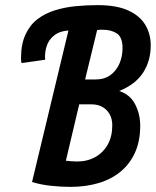

<svg xmlns="http://www.w3.org/2000/svg" viewBox="-20 -721 608 749"><path d="M255 8Q220 8 180.5 4Q141 0 105 -11L247 -602Q213 -600 191.5 -583Q170 -566 162 -541Q154 -516 156 -488L64 -475Q63 -479 62.5 -483.5Q62 -488 62 -494Q62 -549 79.5 -586.5Q97 -624 126.5 -646.5Q156 -669 195 -681Q234 -693 276.5 -697Q319 -701 362 -701Q434 -701 479.5 -680.5Q525 -660 546.5 -624.5Q568 -589 568 -544Q568 -484 538.5 -438Q509 -392 445 -366Q488 -352 507.5 -313.5Q527 -275 527 -231Q527 -171 507 -126.5Q487 -82 451 -52Q415 -22 365 -7Q315 8 255 8ZM281 -91Q321 -91 352 -108.5Q383 -126 400.5 -157.5Q418 -189 418 -232Q418 -257 408 -275Q398 -293 380 -303.5Q362 -314 336 -314H289L237 -94Q244 -93 258.5 -92Q273 -91 281 -91ZM312 -411H353Q387 -411 410.5 -428Q434 -445 446 -473Q458 -501 458 -533Q458 -576 436 -590.5Q414 -605 381 -605Q376 -605 370 -605Q364 -605 359 -604Z"/></svg>

Font: Ubuntu Sans Mono SemiBold
Style: Italic
Weight: 600
Italic angle: -13.5°
Monospace: yes
Designer: Dalton Maag Ltd
Foundry: Dalton Maag Ltd
Version: Version 1.006